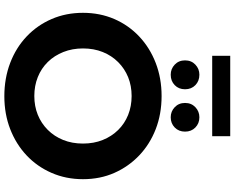

<svg xmlns="http://www.w3.org/2000/svg" viewBox="-118 -950 1080 884"><g transform="rotate(90 422.0 -508.0)"><path d="M423 12Q340 12 269.5 -15Q199 -42 147.5 -91Q96 -140 67.5 -206Q39 -272 39 -350Q39 -428 67.5 -494Q96 -560 148 -609Q200 -658 270 -685Q340 -712 422 -712Q505 -712 574.5 -685Q644 -658 695.5 -609Q747 -560 776 -494.5Q805 -429 805 -350Q805 -272 776 -205.5Q747 -139 695.5 -90.5Q644 -42 574.5 -15Q505 12 423 12ZM422 -126Q469 -126 508.5 -142Q548 -158 578 -188Q608 -218 624.5 -259Q641 -300 641 -350Q641 -400 624.5 -441Q608 -482 578.5 -512Q549 -542 509 -558Q469 -574 422 -574Q375 -574 335.5 -558Q296 -542 266 -512Q236 -482 219.5 -441Q203 -400 203 -350Q203 -301 219.5 -259.5Q236 -218 265.5 -188Q295 -158 335 -142Q375 -126 422 -126ZM520 -754Q493 -754 473.5 -772.5Q454 -791 454 -820Q454 -849 473.5 -867.5Q493 -886 520 -886Q548 -886 567 -867.5Q586 -849 586 -820Q586 -791 567 -772.5Q548 -754 520 -754ZM324 -754Q297 -754 277.5 -772.5Q258 -791 258 -820Q258 -849 277.5 -867.5Q297 -886 324 -886Q353 -886 372 -867.5Q391 -849 391 -820Q391 -791 372 -772.5Q353 -754 324 -754ZM237 -945V-1028H607V-945Z"/></g></svg>

Font: Montserrat Thin
Style: Bold
Weight: 700
Version: Version 9.000